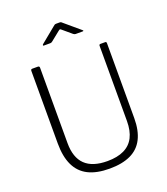

<svg xmlns="http://www.w3.org/2000/svg" viewBox="-169 -1072 1043 1199"><g transform="rotate(-20 352.0 -472.5)"><path d="M603 -234Q603 -152 575.5 -97.5Q548 -43 492 -16.5Q436 10 352 10Q266 10 210.5 -18Q155 -46 127.5 -103.5Q100 -161 100 -249V-730Q100 -742 109 -742H147Q158 -742 158 -731V-230Q158 -134 207 -86.5Q256 -39 355 -39Q421 -39 465.5 -60.5Q510 -82 532 -125Q554 -168 554 -233V-732Q554 -742 563 -742H595Q603 -742 603 -732V-234ZM424 -859 366 -908Q359 -914 356.5 -914Q354 -914 346 -908L285 -859Q280 -855 277 -854Q274 -853 269 -853H228Q223 -853 222.5 -856Q222 -859 226 -863L326 -945Q331 -950 335.5 -952.5Q340 -955 347 -955H370Q376 -955 380 -952Q384 -949 387 -946L485 -863Q498 -853 484 -853H439Q435 -853 431.5 -854.5Q428 -856 424 -859Z"/></g></svg>

Font: Libre Franklin ExtraLight
Style: Regular
Weight: 250
Designer: Pablo Impallari, Rodrigo Fuenzalida, Nhung Nguyen
Foundry: Impallari Type
Version: Version 3.000